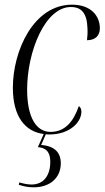

<svg xmlns="http://www.w3.org/2000/svg" viewBox="-20 -565 447 821"><path d="M191 10C279 10 328 -43 328 -87C328 -100 323 -108 317 -111C293 -42 256 -1 196 -1C135 -1 96 -63 96 -182C96 -345 173 -535 283 -535C328 -535 352 -509 354 -444C355 -426 354 -409 352 -393C389 -393 407 -414 407 -444C407 -495 371 -545 288 -545C123 -545 35 -347 35 -190C35 -67 87 -2 167 8L142 64C185 68 195 94 195 127C195 186 166 224 115 224C101 224 82 221 63 215L60 225C82 232 100 236 124 236C192 236 240 197 240 133C240 88 214 59 156 55L176 9C181 10 186 10 191 10Z"/></svg>

Font: Noto Serif Display Condensed Light
Style: Italic
Weight: 300
Width: 3
Italic angle: -12°
Designer: Monotype Design Team
Foundry: Monotype Imaging Inc.
Version: Version 2.009